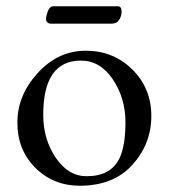

<svg xmlns="http://www.w3.org/2000/svg" viewBox="-20 -575 535 609"><path d="M353 -555.2Q365.2 -555.2 365.7 -540Q366.2 -525.4 358.4 -512.7Q350.6 -500 335 -500H140.1Q135.3 -500 130.4 -503.9Q126 -507.8 126 -515.6Q126 -523.4 131.8 -539.6Q137.7 -555.2 149.9 -555.2ZM233.9 14.2Q148.9 14.2 91.8 -43Q34.7 -100.1 35.2 -186.5Q35.2 -272.9 99.6 -343.3Q164.1 -414.1 252 -414.1Q339.8 -414.1 399.9 -354.5Q460 -294.9 460 -207Q460 -119.1 400.4 -52.7Q340.8 13.7 233.9 14.2ZM236.8 -382.8Q116.7 -382.8 117.2 -210Q117.2 -132.8 157.2 -74.2Q197.3 -15.6 254.9 -16.1Q330.1 -16.1 357.9 -70.8Q377.9 -109.9 377.9 -187Q377.9 -263.7 337.9 -323.2Q297.9 -382.8 236.8 -382.8Z"/></svg>

Font: EBGaramond
Style: Regular
Weight: 400
Version: Version 000.012g